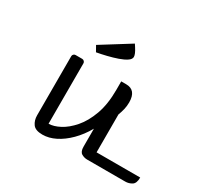

<svg xmlns="http://www.w3.org/2000/svg" viewBox="-162 -1005 1282 1223"><g transform="rotate(30 478.5 -393.5)"><path d="M280 -520V-75Q316 -75 361 -98.5Q406 -122 448.5 -171Q491 -220 518.5 -296Q546 -372 546 -477V-540H582Q657 -540 657 -449Q657 -422 651 -397Q645 -372 636 -349V-70H957Q957 -27 935 -13.5Q913 0 887 0H607Q585 0 565.5 -11.5Q546 -23 546 -60V-192Q512 -132 467.5 -87.5Q423 -43 375 -19Q327 5 280 5Q228 5 209 -21.5Q190 -48 190 -85V-520Q190 -528 196 -534Q202 -540 210 -540H259Q267 -540 273.5 -534Q280 -528 280 -520ZM314 -620 291 -661 501 -792 514 -772Q538 -735 538 -715Q538 -698 516.5 -683.5Q495 -669 460.5 -657Q426 -645 387 -635.5Q348 -626 314 -620Z"/></g></svg>

Font: Warnes
Style: Regular
Weight: 400
Designer: Eduardo Rodriguez Tunni
Foundry: Eduardo Rodriguez Tunni
Version: Version 1.002; ttfautohint (v1.8.4.7-5d5b);gftools[0.9.23]